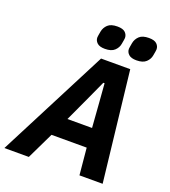

<svg xmlns="http://www.w3.org/2000/svg" viewBox="-196 -1028 1014 1144"><g transform="rotate(20 311.5 -455.5)"><path d="M588 0H441L425 -170H202L120 0H-35L324 -698H509ZM415 -291 403 -451 394 -567H386L333 -451L259 -291ZM325 -760Q291 -760 275.5 -774.5Q260 -789 260 -809Q260 -814 261.5 -822Q263 -830 266 -848Q271 -874 290.5 -892.5Q310 -911 351 -911Q386 -911 401 -896.5Q416 -882 416 -862Q416 -857 414.5 -849Q413 -841 410 -823Q406 -798 386 -779Q366 -760 325 -760ZM525 -760Q491 -760 475.5 -774.5Q460 -789 460 -809Q460 -814 461.5 -822Q463 -830 466 -848Q471 -874 490.5 -892.5Q510 -911 551 -911Q586 -911 601 -896.5Q616 -882 616 -862Q616 -857 614.5 -849Q613 -841 610 -823Q606 -798 586 -779Q566 -760 525 -760Z"/></g></svg>

Font: IBM Plex Sans
Style: Italic
Weight: 400
Italic angle: -11.31°
Designer: Mike Abbink, Paul van der Laan, Pieter van Rosmalen
Foundry: Bold Monday
Version: Version 3.201